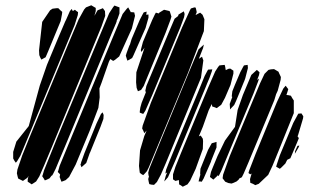

<svg xmlns="http://www.w3.org/2000/svg" viewBox="-20 -713 1198 728"><path d="M365 -613 176 -154 147 -85 129 -44 117 -25 108 -19 100 -14 93 -19 85 -24V-32L88 -46L84 -39L74 -32L67 -27L59 -31L49 -36L47 -43L44 -56L46 -70L64 -123L91 -190L238 -544L278 -639L299 -677L306 -685L326 -693L336 -687L343 -683V-671L338 -653L342 -660L350 -674L363 -679L370 -682L378 -671L379 -653ZM405 -590 232 -171 191 -73 181 -53 176 -45 177 -49 168 -37 158 -32 150 -29 146 -36 140 -45 142 -50 147 -67 195 -186 355 -570 394 -663 409 -686 414 -692 422 -689 433 -685V-676V-662L426 -642L422 -634H423L420 -625ZM753 -595 693 -437 585 -177 544 -78 537 -64 529 -55 523 -49 516 -53 510 -58 509 -66 507 -84 511 -143 527 -197 536 -218 527 -208 524 -216 519 -226 521 -237 552 -323 670 -608 700 -674 704 -681 717 -685 722 -684 724 -676 726 -667 722 -657V-656L731 -661L739 -665L748 -657L755 -640ZM358 -344 353 -304 320 -217 267 -89 242 -42 229 -30 219 -26 213 -24 211 -29 206 -42 208 -51 205 -55 199 -61 201 -66 206 -84 253 -198 408 -572 445 -660 460 -679 466 -685 471 -676 475 -669V-667H478L489 -666L492 -653L480 -605L432 -499L416 -486L409 -482L400 -488L398 -489L393 -479L365 -399L357 -378ZM210 -633 162 -517 153 -496 144 -491 137 -487 133 -494 129 -504 128 -522 140 -630 170 -674 179 -680 195 -682H201L210 -673L216 -668L215 -659ZM263 -618 97 -218 57 -122 45 -102 40 -96 35 -103 30 -112V-120V-137L42 -176L89 -235L131 -389L158 -467L198 -563L227 -631L231 -639L245 -671L252 -679L256 -671L264 -676L270 -671L276 -667L275 -656ZM608 -589 536 -414 525 -387 515 -372 503 -367 498 -380 496 -401 497 -439 528 -532 520 -521 515 -516 514 -524 522 -554 557 -637 567 -658 571 -665 582 -662 584 -665 597 -673 602 -676 615 -673 623 -671 625 -666 630 -650 626 -637ZM664 -610 557 -352 531 -293 523 -281 515 -284 510 -286V-291L512 -305L517 -323L533 -363L531 -369L535 -387L545 -411L619 -588L642 -642L655 -652L657 -658L677 -670L680 -660L678 -648ZM532 -607 486 -503 481 -493 471 -487 463 -483 461 -489 457 -502 460 -512 470 -539 473 -545 479 -565 510 -638 521 -659 525 -666 536 -669 535 -660 534 -657 543 -658V-646ZM742 -418 609 -95 590 -51 575 -23 564 -12 554 -13 546 -15 544 -23 542 -34 545 -45H544L543 -50L542 -58L546 -73L582 -162L703 -455L733 -526L753 -544L750 -531L734 -490L746 -498L751 -484ZM749 -148 722 -73 701 -28 691 -14 681 -9 673 -5 666 -10 659 -14V-20L658 -31L657 -30L645 -27L636 -33V-38V-52L645 -80L666 -132L768 -378L796 -442L807 -459L812 -465L821 -466L832 -467L834 -459L836 -447L846 -452L853 -453L865 -445V-434L854 -391L833 -342L819 -316L802 -303L792 -307L785 -309L783 -317V-319L771 -294L749 -232L734 -196L741 -199L749 -187L750 -178ZM892 -371 875 -330 868 -315 852 -298V-304L851 -319L861 -346H859V-351L861 -367L871 -392L891 -439L901 -458L905 -465L919 -467L920 -455L910 -416L906 -405L905 -403ZM1020 -333 922 -97 904 -55 897 -41 887 -36 885 -32 877 -25 866 -20 858 -17 846 -19 834 -24 824 -37 826 -51 851 -121 938 -330 966 -397 983 -433 998 -448 1007 -450 1019 -451 1026 -447 1036 -441 1038 -436 1045 -421 1044 -410 1033 -369 1027 -356ZM760 -383 645 -105 617 -41 603 -25 604 -30 609 -48 614 -59 607 -55 608 -60 610 -70 621 -98 639 -142 732 -366 756 -425 765 -442 769 -449 785 -450 783 -442 774 -417 766 -398ZM941 -358 853 -147 819 -65 809 -45 806 -49 804 -46 789 -32 776 -42 777 -47 780 -61 788 -81 805 -122 833 -180 871 -232 881 -296 901 -353 933 -429 954 -448 964 -439 962 -428 955 -410 962 -415 959 -405ZM1094 -284 1038 -145 1013 -84 997 -50 961 -16 948 -11 939 -16 929 -20 928 -34 934 -55 929 -52 922 -57 925 -67 949 -129 1030 -326 1054 -377 1063 -388 1073 -375 1070 -365 1066 -353 1074 -352 1083 -350 1088 -341 1094 -332ZM361 -232 337 -173 322 -136 320 -132 307 -95 289 -79 285 -89 288 -96H287L290 -104L300 -132L346 -245L363 -281L369 -287L373 -277L372 -262ZM1107 -174 1081 -113 1069 -107 1062 -93 1047 -78 1041 -73 1034 -77 1027 -81 1030 -91 1041 -124 1092 -247 1111 -282 1123 -283 1130 -272 1129 -264 1110 -200 1107 -194 1109 -196 1113 -189ZM780 -100 752 -36 745 -24 739 -25H733L735 -34L740 -52H739V-57L740 -73L750 -98L769 -145L779 -163L783 -170L791 -172L801 -175V-165V-154L789 -124L781 -104ZM1099 -140 1108 -160 1115 -161 1112 -154 1098 -130Z"/></svg>

Font: Rubik Marker Hatch
Style: Regular
Weight: 400
Designer: Hubert and Fischer, NaN
Foundry: Hubert & Fischer, NaN
Version: Version 2.200